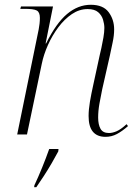

<svg xmlns="http://www.w3.org/2000/svg" viewBox="-20 -563 572 804"><path d="M422 10Q351 10 351 -77Q351 -104 356.5 -136.5Q362 -169 370 -205L398 -334Q400 -342 404.5 -362Q409 -382 413 -405.5Q417 -429 417 -446Q417 -462 411.5 -480.5Q406 -499 391 -512Q376 -525 347 -525Q312 -525 281 -504Q250 -483 224.5 -449Q199 -415 181 -375Q163 -335 155 -296L93 0H52L142 -440Q144 -450 145.5 -463Q147 -476 147 -488Q147 -512 134 -519Q121 -526 84 -526H65L68 -536H202L171 -381H173Q215 -466 261 -504.5Q307 -543 360 -543Q412 -543 435 -512Q458 -481 458 -440Q458 -414 451.5 -384.5Q445 -355 440 -330L408 -189Q402 -160 396.5 -129.5Q391 -99 391 -71Q391 -41 401 -23.5Q411 -6 436 -6Q451 -6 468.5 -13.5Q486 -21 510 -43L516 -35Q491 -13 469 -1.5Q447 10 422 10ZM124 213Q140 179 156.5 138.5Q173 98 186 61H225L224 71Q213 92 197 119.5Q181 147 163.5 174Q146 201 132 221H123Z"/></svg>

Font: Noto Serif Display ExtraLight
Style: Italic
Weight: 200
Italic angle: -12°
Designer: Monotype Design Team
Foundry: Monotype Imaging Inc.
Version: Version 2.009